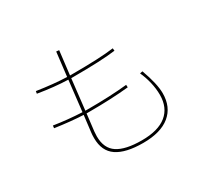

<svg xmlns="http://www.w3.org/2000/svg" viewBox="-159 -1023 1318 1242"><g transform="rotate(-30 500.0 -402.0)"><path d="M807 -409Q850 -291 850 -221Q850 -118 781 -61.5Q712 -5 581 -5Q451 -5 385.5 -49.5Q320 -94 320 -191Q320 -216 322 -230L337 -355Q246 -359 128 -376L130 -395Q232 -379 339 -374L365 -602Q264 -605 143 -625L146 -643Q271 -624 367 -621L388 -799L409 -797L388 -620H400Q614 -620 715 -634L717 -615Q615 -601 400 -601H386L360 -373H380Q548 -373 672 -386L673 -367Q543 -354 380 -354H358L343 -228Q341 -202 341 -192Q341 -102 400.5 -63Q460 -24 581 -24Q704 -24 766.5 -75Q829 -126 829 -221Q829 -267 817.5 -315.5Q806 -364 787 -405Z"/></g></svg>

Font: IBM Plex Sans JP Thin
Style: Regular
Weight: 100
Designer: Mike Abbink; Paul van der Laan; Pieter van Rosmalen; Wujin Sim; Yejin Wi; Jinhee Kim; Boomi Park; Yona Kim; Kichan Ma
Foundry: Sandoll Inc.
Version: Version 1.001